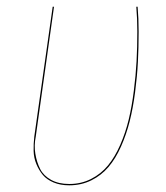

<svg xmlns="http://www.w3.org/2000/svg" viewBox="-20 -537 490 566"><path d="M385.7 -517.1Q388.7 -482.9 388.7 -443.4Q388.7 -396.5 386.5 -354Q384.3 -311.5 378.2 -264.9Q372.1 -218.3 362.3 -179.4Q352.5 -140.6 336.7 -105Q320.8 -69.3 299.8 -44.7Q278.8 -20 249.3 -5.4Q219.7 9.3 184.1 9.3Q158.2 9.3 138.2 1Q118.2 -7.3 106.4 -21.2Q94.7 -35.2 87.2 -53.5Q79.6 -71.8 79.1 -92.3Q78.6 -112.8 81.1 -134.3L135.3 -517.1H139.2L85.4 -134.3Q80.1 -108.4 84.2 -83.5Q88.4 -58.6 98.4 -38.8Q108.4 -19 130.6 -6.8Q152.8 5.4 184.1 5.4Q219.2 5.4 248.5 -9.5Q277.8 -24.4 298.3 -49.3Q318.8 -74.2 334.5 -110.1Q350.1 -146 359.4 -184.6Q368.7 -223.1 374.5 -269.3Q380.4 -315.4 382.6 -356.9Q384.8 -398.4 384.8 -443.4Q384.8 -482.4 381.8 -517.1Z"/></svg>

Font: Fira Sans Compressed Four
Style: Italic
Weight: 100
Width: 3
Italic angle: -8°
Designer: Carrois Corporate & Edenspiekermann AG
Foundry: Carrois Corporate GbR & Edenspiekermann AG
Version: Version 4.203;PS 004.203;hotconv 1.0.88;makeotf.lib2.5.64775